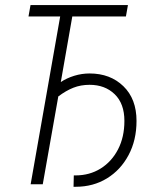

<svg xmlns="http://www.w3.org/2000/svg" viewBox="-20 -713 626 743"><path d="M264.6 9.8 265.6 -34.2H272Q326.7 -34.2 369.4 -60.8Q412.1 -87.4 436.8 -135Q461.4 -182.6 461.4 -245.1Q461.4 -312 423.8 -348.4Q386.2 -384.8 326.7 -384.8Q292.5 -384.8 263.9 -373.5Q235.4 -362.3 205.6 -339.8L145.5 0H98.6L212.9 -649.4H90.3L98.1 -693.4H475.1L467.3 -649.4H259.8L215.3 -395.5Q237.8 -410.6 267.1 -419.7Q296.4 -428.7 326.7 -428.7Q406.7 -428.7 457.5 -379.4Q508.3 -330.1 508.3 -245.1Q508.3 -170.4 477.5 -112.8Q446.8 -55.2 393.8 -22.7Q340.8 9.8 272.9 9.8Z"/></svg>

Font: Cascadia Code NF ExtraLight
Style: Italic
Weight: 200
Italic angle: -10°
Monospace: yes
Designer: Aaron Bell
Foundry: Saja Typeworks
Version: Version 2404.023; ttfautohint (v1.8.4)